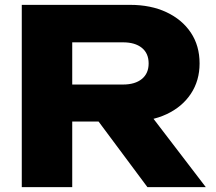

<svg xmlns="http://www.w3.org/2000/svg" viewBox="-20 -770 890 790"><path d="M213.2 -422.2H486.4Q535.6 -422.2 563.6 -445Q591.6 -467.8 591.6 -509Q591.6 -550.6 563.6 -573.2Q535.6 -595.8 486.4 -595.8H184L277.2 -695V0H69.6V-750H515.2Q600.8 -750 665.1 -719.7Q729.4 -689.4 765.3 -635.6Q801.2 -581.8 801.2 -509Q801.2 -438.2 765.3 -384.1Q729.4 -330 665.1 -300Q600.8 -270 515.2 -270H213.2ZM325.2 -351H558.2L826.8 0H586.6Z"/></svg>

Font: Unbounded
Style: Regular
Weight: 400
Designer: Luke Prowse, Jean-Baptiste Morizot, Fátima Lázaro, Florian Runge
Foundry: NaN
Version: Version 1.701;gftools[0.9.28.dev5+ged2979d]